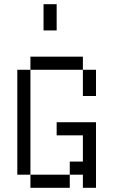

<svg xmlns="http://www.w3.org/2000/svg" viewBox="-20 -895 540 915"><path d="M250 -750H187.5V-875H250ZM62.5 -562.5H125V-62.5H62.5ZM125 -62.5H312.5V0H125ZM125 -625H375V-562.5H125ZM250 -312.5H437.5V0H375V-62.5H312.5V-125H375V-250H250ZM375 -562.5H437.5V-437.5H375Z"/></svg>

Font: 寒蝉点阵体 16px
Style: Regular
Weight: 400
Designer: Designed by Warren2060
Foundry: ChillType
Version: Version 1.000